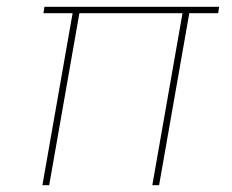

<svg xmlns="http://www.w3.org/2000/svg" viewBox="-20 -546 685 566"><path d="M105 0 194 -507H108L111 -526H626L623 -507H538L449 0H429L518 -507H214L125 0Z"/></svg>

Font: DM Sans 9pt Thin
Style: Italic
Weight: 250
Italic angle: -10°
Version: Version 4.004;gftools[0.9.30]